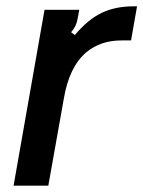

<svg xmlns="http://www.w3.org/2000/svg" viewBox="-20 -588 454 608"><path d="M23 0 121 -557H231L226 -530Q222 -504 205 -486L217 -477Q258 -526 301.5 -547Q345 -568 403 -568H414L395 -460H365Q299 -460 254 -423Q199 -377 182 -275L133 0Z"/></svg>

Font: Open Sauce Sans Medium Italic
Style: Regular
Weight: 500
Italic angle: -10°
Designer: Alfredo Marco Pradil
Foundry: Creative Sauce Fz LLC
Version: Version 1.477